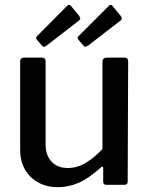

<svg xmlns="http://www.w3.org/2000/svg" viewBox="-20 -770 623 800"><path d="M262 -70Q302 -70 337.5 -91.5Q373 -113 407 -149V-513Q407 -530 426 -530H498Q514 -530 514 -514L512 -14Q512 0 500 0H422Q410 0 410 -13V-69Q410 -74 407.5 -75.5Q405 -77 400 -72Q349 -26 307 -8Q265 10 221 10Q176 10 140.5 -9Q105 -28 84.5 -63Q64 -98 64 -145V-512Q64 -530 82 -530H155Q170 -530 170 -514V-167Q170 -124 194.5 -97Q219 -70 262 -70ZM276 -745 309 -705Q314 -698 314.5 -693Q315 -688 306 -682L174 -580Q167 -575 162.5 -575Q158 -575 154 -581L135 -603Q126 -612 134 -619L260 -746Q269 -754 276 -745ZM449 -745 482 -705Q487 -698 487.5 -693Q488 -688 479 -682L347 -580Q340 -575 335.5 -575Q331 -575 327 -581L308 -603Q299 -612 307 -619L434 -746Q442 -754 449 -745Z"/></svg>

Font: Libre Franklin Thin Medium
Style: Regular
Weight: 500
Version: Version 3.000